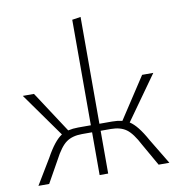

<svg xmlns="http://www.w3.org/2000/svg" viewBox="-80 -788 809 862"><g transform="rotate(-10 324.5 -357.0)"><path d="M553 -116 623 0H574L517 -100Q488 -156 461 -175.5Q434 -195 390 -195H344V0H305V-195H259Q215 -195 187.5 -175.5Q160 -156 131 -100L75 0H26L96 -116Q135 -187 170 -209L27 -410H78L201 -222Q223 -227 247 -227H305V-708L344 -714V-227H402Q426 -227 448 -222L571 -410H622L479 -209Q514 -187 553 -116Z"/></g></svg>

Font: EauTestInfant Light
Style: Regular
Weight: 300
Designer: Christian Thalmann (Catharsis Fonts)
Version: Version 0.001;PS 000.001;hotconv 1.0.88;makeotf.lib2.5.64775